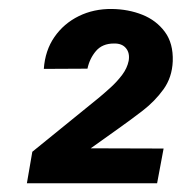

<svg xmlns="http://www.w3.org/2000/svg" viewBox="-20 -738 409 432"><path d="M348.1 -403.8 333.5 -325.7H40.5L52.7 -396.5L203.1 -518.6Q215.3 -528.8 229.5 -541.7Q243.7 -554.7 254.9 -569.6Q266.1 -584.5 269.5 -601.1Q272.5 -618.7 263.4 -629.6Q254.4 -640.6 236.3 -640.1Q210.4 -640.1 196 -623.3Q181.6 -606.4 176.8 -583.5L78.6 -583Q81.5 -624.5 102.5 -654.8Q123.5 -685.1 157.2 -701.7Q190.9 -718.3 231.9 -717.8Q269 -717.3 300.3 -704.8Q331.5 -692.4 350.8 -666.5Q370.1 -640.6 368.7 -600.1Q367.2 -564 347.9 -537.1Q328.6 -510.3 301 -489Q273.4 -467.8 247.1 -449.2L184.1 -404.3Z"/></svg>

Font: Roboto
Style: Bold Italic
Weight: 700
Italic angle: -12°
Designer: Christian Robertson
Foundry: Google
Version: Version 3.0